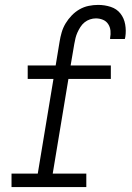

<svg xmlns="http://www.w3.org/2000/svg" viewBox="-20 -763 540 783"><path d="M27 0V-55H134L198 -441H93V-496H207L223 -593Q226 -612 231.5 -631Q237 -650 247.5 -667.5Q258 -685 272.5 -700Q287 -715 304.5 -725Q322 -735 341.5 -739Q361 -743 380 -743Q407 -743 431.5 -735Q456 -727 471 -708Q486 -689 490.5 -663.5Q495 -638 491 -612Q490 -610 490 -608Q490 -606 489 -604H429Q429 -605 429 -606Q429 -607 429 -608Q432 -623 430.5 -638Q429 -653 421 -665Q413 -677 399.5 -682.5Q386 -688 371 -688Q359 -688 347 -684Q335 -680 325 -672Q315 -664 308 -653Q301 -642 296 -631Q291 -620 288 -608Q285 -596 283 -584L268 -496H432V-441H259L195 -55H332V0Z"/></svg>

Font: Iosevka Curly Slab LtObl
Style: Regular
Weight: 300
Italic angle: -9°
Monospace: yes
Designer: Belleve Invis
Foundry: Belleve Invis
Version: Version 11.0.0; ttfautohint (v1.8.3)